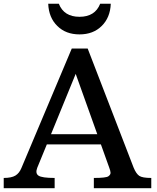

<svg xmlns="http://www.w3.org/2000/svg" viewBox="-20 -987 822 1007"><path d="M0 0ZM-0.5 -53.7Q40 -53.7 60.8 -66.2Q81.5 -78.6 92.8 -106.9L356.4 -732.4H439.9L681.2 -106.9Q694.3 -75.7 710.4 -64.7Q726.6 -53.7 773.4 -53.7V0H472.2V-53.7Q536.6 -53.7 548.6 -62.5Q560.5 -71.3 559.8 -81.5Q559.1 -91.8 553.2 -106.9L509.3 -229.5H225.6L175.3 -106.9Q164.1 -77.6 182.1 -65.7Q200.2 -53.7 266.6 -53.7V0H-0.5ZM490.2 -283.2 377 -599.6 247.6 -283.2ZM397 -898.9Q478.5 -898.9 505.4 -967.3H561Q558.1 -894.5 513.2 -850.6Q468.8 -806.6 397 -806.6Q325.2 -806.6 280.8 -850.6Q235.8 -894.5 232.9 -967.3H288.6Q315.4 -898.9 397 -898.9Z"/></svg>

Font: Arbutus Slab
Style: Regular
Weight: 400
Version: Version 1.002; ttfautohint (v0.92) -l 10 -r 16 -G 200 -x 7 -